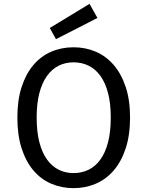

<svg xmlns="http://www.w3.org/2000/svg" viewBox="-20 -960 764 995"><path d="M70 0ZM70 -351Q70 -441 92 -509Q114 -577 153 -623Q192 -669 245.5 -692Q299 -715 361 -715Q423 -715 476.5 -692Q530 -669 569.5 -623Q609 -577 631.5 -509Q654 -441 654 -351Q654 -260 631.5 -191.5Q609 -123 569.5 -77Q530 -31 476.5 -8Q423 15 361 15Q299 15 245.5 -8Q192 -31 153 -77Q114 -123 92 -191.5Q70 -260 70 -351ZM170 -351Q170 -277 184 -223Q198 -169 223.5 -133.5Q249 -98 284 -80.5Q319 -63 361 -63Q404 -63 439.5 -80.5Q475 -98 500.5 -133.5Q526 -169 540 -223Q554 -277 554 -351Q554 -424 540 -477.5Q526 -531 500.5 -566.5Q475 -602 439.5 -619.5Q404 -637 361 -637Q319 -637 284 -619.5Q249 -602 223.5 -566.5Q198 -531 184 -477.5Q170 -424 170 -351ZM444 -940 485 -867 270 -757 238 -815Z"/></svg>

Font: Orienta
Style: Regular
Weight: 400
Designer: Eduardo Rodriguez Tunni
Foundry: Eduardo Rodriguez Tunni
Version: Version 1.001